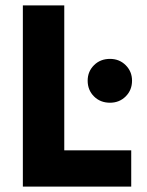

<svg xmlns="http://www.w3.org/2000/svg" viewBox="-20 -694 546 714"><path d="M389 -312Q353 -312 329.5 -335.5Q306 -359 306 -394Q306 -428 329.5 -451.5Q353 -475 389 -475Q424 -475 447.5 -451.5Q471 -428 471 -394Q471 -359 447.5 -335.5Q424 -312 389 -312ZM219 -674V-135H468V0H65V-674Z"/></svg>

Font: Hind Bold
Style: Regular
Weight: 700
Designer: Manushi Parikh, Satya Rajpurohit
Foundry: Indian Type Foundry
Version: Version 1.201;PS 1.0;hotconv 1.0.78;makeotf.lib2.5.61930; tt